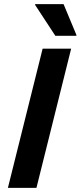

<svg xmlns="http://www.w3.org/2000/svg" viewBox="-20 -911 391 931"><path d="M18.3 0 186.7 -675H325L156.7 0ZM248.3 -737.5 150 -887.5 150.8 -890.8H288.3L350.8 -740.8L350 -737.5Z"/></svg>

Font: Funnel Sans Light
Style: Bold Italic
Weight: 700
Italic angle: -14.036°
Version: Version 1.000